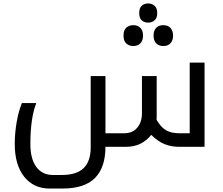

<svg xmlns="http://www.w3.org/2000/svg" viewBox="-20 -845 1282 1105"><path d="M1011.2 0Q966.3 0 928.5 -14.9Q890.6 -29.8 850.1 -68.8Q827.1 -38.1 790.5 -19Q753.9 0 704.1 0H586.9Q586.9 118.2 526.9 179.2Q466.8 240.2 337.9 240.2H266.1Q173.3 240.2 119.1 171.9Q64.9 103.5 64.9 -16.1Q64.9 -77.6 75.7 -140.9Q86.4 -204.1 106 -252H189Q154.8 -165.5 154.8 -16.1Q154.8 69.3 189 115.7Q223.1 162.1 285.2 162.1H334Q420.9 162.1 461.4 122.6Q502 83 502 2.9V-407.2H586.9V-78.1H694.8Q743.2 -78.1 770 -110.1Q796.9 -142.1 796.9 -193.8V-407.2H881.8V-167L880.9 -155.8Q905.8 -112.3 936 -95.2Q966.3 -78.1 1011.2 -78.1H1071.8V-484.9H1157.2V0ZM833 -714.8Q810.5 -714.8 795.9 -727.8Q781.2 -740.7 781.2 -770Q781.2 -798.8 795.9 -812Q810.5 -825.2 833 -825.2Q854 -825.2 869.4 -811.8Q884.8 -798.3 884.8 -770Q884.8 -740.7 869.4 -727.8Q854 -714.8 833 -714.8ZM747.1 -580.1Q723.6 -580.1 707.3 -594.2Q690.9 -608.4 690.9 -640.1Q690.9 -671.9 707.3 -686Q723.6 -700.2 747.1 -700.2Q773.9 -700.2 788.6 -683.8Q803.2 -667.5 803.2 -640.1Q803.2 -612.8 788.6 -596.4Q773.9 -580.1 747.1 -580.1ZM919.9 -580.1Q894 -580.1 878.9 -595.7Q863.8 -611.3 863.8 -640.1Q863.8 -668.9 878.7 -684.6Q893.6 -700.2 919.9 -700.2Q946.8 -700.2 961.4 -683.8Q976.1 -667.5 976.1 -640.1Q976.1 -612.8 961.4 -596.4Q946.8 -580.1 919.9 -580.1Z"/></svg>

Font: Droid Arabic Kufi
Style: Regular
Weight: 400
Designer: Pascal Zoghbi
Foundry: Irfont.ir
Version: Version 1.00 February 28, 2013, initial release